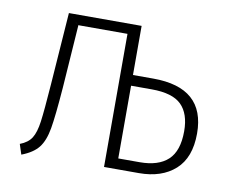

<svg xmlns="http://www.w3.org/2000/svg" viewBox="-64 -602 824 689"><g transform="rotate(10 348.0 -257.0)"><path d="M115 -258 134 -522 175 -484 159 -254Q151 -150 143 -104Q135 -58 115.5 -33Q96 -8 54 8L42 -29Q71 -40 84 -60.5Q97 -81 102.5 -121.5Q108 -162 115 -258ZM662 -176Q662 -88 613 -44Q564 0 481 0H354V-485H174L134 -522H399V-343H473Q662 -343 662 -176ZM615 -176Q615 -240 582.5 -272Q550 -304 474 -304H399V-39H477Q545 -39 580 -71.5Q615 -104 615 -176Z"/></g></svg>

Font: Fira Sans Condensed ExtraLight
Style: Regular
Weight: 275
Width: 3
Designer: Carrois Corporate & Edenspiekermann AG
Foundry: Carrois Corporate GbR & Edenspiekermann AG
Version: Version 4.203